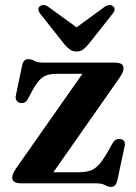

<svg xmlns="http://www.w3.org/2000/svg" viewBox="-20 -719 532 753"><path d="M447.5 -412 171.5 -18 150.5 -43.5H287.5Q315 -43.5 333.2 -49.5Q351.5 -55.5 366.8 -72Q382 -88.5 400.5 -120L421.5 -157.5Q428 -168.5 436 -171.8Q444 -175 453 -173.5Q463 -172 467.2 -164.8Q471.5 -157.5 469 -146L440 -11Q436.5 2.5 430.5 8.2Q424.5 14 415 14Q403.5 14 391.8 7Q380 0 356 0H65.5Q45 0 36.5 -5.8Q28 -11.5 28 -22Q28 -30 31.8 -39Q35.5 -48 45 -61.5L320 -453.5L342.5 -429.5H205Q181 -429.5 165 -424.5Q149 -419.5 135.8 -405.8Q122.5 -392 108.5 -366.5L89 -330.5Q83.5 -320.5 76 -317Q68.5 -313.5 58.5 -315.5Q49 -318 44.2 -325.8Q39.5 -333.5 42.5 -346L66.5 -461Q69 -475 75.2 -481Q81.5 -487 92 -487Q103.5 -487 115 -480.2Q126.5 -473.5 150 -473.5H427Q447.5 -473.5 456 -468Q464.5 -462.5 464.5 -451.5Q464.5 -444 460.8 -434.8Q457 -425.5 447.5 -412ZM310 -590 170.5 -691.5Q161 -699 151.5 -699.2Q142 -699.5 136 -694Q130.5 -690 130.5 -682.2Q130.5 -674.5 138 -665L234 -543.5Q245 -531 255.5 -524Q266 -517 280.5 -517Q295 -517 304.8 -524Q314.5 -531 325.5 -543.5L421.5 -665Q429.5 -674.5 429.5 -682.2Q429.5 -690 424 -694Q418 -699.5 408.8 -699.2Q399.5 -699 389.5 -691.5L250.5 -590Z"/></svg>

Font: Fraunces SemiBold
Style: Regular
Weight: 600
Version: Version 1.000;[b76b70a41]